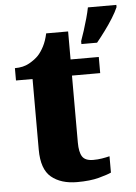

<svg xmlns="http://www.w3.org/2000/svg" viewBox="-54 -802 607 854"><g transform="rotate(-5 249.0 -375.0)"><path d="M256 10Q184 10 141 -25.5Q98 -61 98 -149V-464H24V-519Q62 -519 88.5 -534Q115 -549 130 -565Q144 -580 156.5 -604Q169 -628 176 -661H274V-536H400V-464H274V-165Q274 -122 287 -102Q300 -82 336 -82Q356 -82 374.5 -85Q393 -88 409 -92V-19Q392 -11 353 -0.5Q314 10 256 10ZM328 -613Q335 -632 343.5 -658.5Q352 -685 359.5 -712Q367 -739 371 -760H498V-750Q489 -729 472.5 -702.5Q456 -676 436 -649Q416 -622 398 -600H328Z"/></g></svg>

Font: Noto Serif Kannada ExtraBold
Style: Regular
Weight: 800
Version: Version 2.003